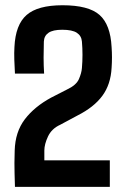

<svg xmlns="http://www.w3.org/2000/svg" viewBox="-20 -726 481 746"><path d="M406.7 0H38.1Q37.1 -32.2 36.6 -52.5Q36.1 -72.8 36.1 -92.5Q36.1 -112.3 37.1 -141.1Q39.1 -213.4 76.4 -262.5Q113.8 -311.5 178.7 -346.7L239.7 -377.9Q276.4 -395 286.6 -418.7Q296.9 -442.4 298.3 -461.9Q302.7 -512.7 298.3 -564.5Q296.4 -586.9 278.6 -598.6Q260.7 -610.4 221.7 -610.4Q185.5 -610.4 168.5 -598.6Q151.4 -586.9 150.4 -564.5Q149.4 -533.2 149.4 -502.2Q149.4 -471.2 151.4 -439.9H38.1Q36.6 -465.3 35.6 -493.7Q34.7 -522 36.1 -543Q40 -629.9 83.3 -667.7Q126.5 -705.6 222.7 -705.6Q324.2 -705.6 366.7 -668Q409.2 -630.4 413.6 -543Q416.5 -503.9 413.6 -462.4Q410.2 -397.9 377.7 -353.8Q345.2 -309.6 281.2 -277.3L213.9 -241.2Q180.7 -226.1 166.5 -195.8Q152.3 -165.5 152.3 -141.1V-103H406.7Z"/></svg>

Font: Agdasima
Style: Bold
Weight: 700
Width: 3
Designer: The DocRepair Project, Patric King
Foundry: Google
Version: Version 2.002